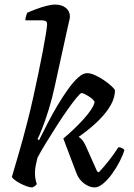

<svg xmlns="http://www.w3.org/2000/svg" viewBox="-20 -820 585 840"><path d="M121 0Q111 0 97 -5Q83 -10 68.5 -17.5Q54 -25 44 -33Q34 -41 32 -46Q35 -57 42.5 -82Q50 -107 60 -141.5Q70 -176 80.5 -214Q91 -252 100 -288Q113 -338 125 -392.5Q137 -447 148 -499.5Q159 -552 167.5 -597Q176 -642 181 -673Q186 -704 186 -714Q186 -724 180 -727.5Q174 -731 163 -731H91Q91 -740 94 -750Q97 -760 99 -764Q114 -771 136.5 -779.5Q159 -788 182 -794Q205 -800 221 -800Q250 -800 268 -785.5Q286 -771 286 -747Q286 -744 284.5 -736.5Q283 -729 280 -717Q277 -705 273 -686L221 -449Q209 -392 193.5 -342Q178 -292 164.5 -258Q151 -224 144 -211L151 -207Q168 -241 188.5 -281Q209 -321 232 -359.5Q255 -398 278 -430Q301 -462 322 -481Q343 -500 361 -500Q376 -500 396 -491Q416 -482 435 -469Q454 -456 467.5 -443.5Q481 -431 483 -425Q483 -395 466 -363Q449 -331 414 -295.5Q379 -260 324 -221Q336 -214 344 -202Q352 -190 359 -173L405 -70L412 -66Q422 -76 438.5 -95.5Q455 -115 471.5 -137.5Q488 -160 498 -176Q506 -176 514 -172Q522 -168 524 -163Q518 -142 504 -114.5Q490 -87 471 -60.5Q452 -34 431.5 -17Q411 0 394 0Q372 0 349 -16.5Q326 -33 315 -61L257 -214Q280 -233 302.5 -254.5Q325 -276 345 -298Q365 -320 378 -339.5Q391 -359 394 -374Q389 -384 377 -392.5Q365 -401 353.5 -407Q342 -413 337 -413Q332 -413 315 -392.5Q298 -372 275 -339.5Q252 -307 227.5 -268.5Q203 -230 180.5 -193.5Q158 -157 144 -130Q140 -114 136.5 -97.5Q133 -81 133 -62Q133 -50 135 -38Q137 -26 141 -15Q140 -12 134.5 -7.5Q129 -3 121 0Z"/></svg>

Font: Texturina 12pt Medium
Style: Italic
Weight: 500
Italic angle: -11°
Designer: Guillermo Torres Carreño
Foundry: Omnibus-Type
Version: Version 1.002